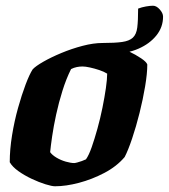

<svg xmlns="http://www.w3.org/2000/svg" viewBox="-20 -650 589 670"><path d="M172 0Q161 0 138.5 -7Q116 -14 90.5 -26Q65 -38 44 -53Q23 -68 14 -84Q14 -128 22 -177.5Q30 -227 43 -273.5Q56 -320 69.5 -355.5Q83 -391 94 -408Q104 -419 131 -434.5Q158 -450 194 -465Q230 -480 268 -490Q306 -500 338 -500Q353 -500 377.5 -492Q402 -484 428 -471.5Q454 -459 472.5 -446.5Q491 -434 494 -425Q494 -394 486.5 -349Q479 -304 467 -256Q455 -208 441 -166.5Q427 -125 415 -102Q387 -69 344 -46.5Q301 -24 255.5 -12Q210 0 172 0ZM239 -81Q242 -81 249.5 -83Q257 -85 265.5 -88Q274 -91 280 -94Q290 -108 300 -136.5Q310 -165 320 -201Q330 -237 337.5 -274Q345 -311 349.5 -342.5Q354 -374 354 -393Q343 -400 326.5 -405.5Q310 -411 294 -414.5Q278 -418 268 -418Q258 -418 248 -416Q238 -414 228 -409Q211 -375 198 -333.5Q185 -292 176 -250.5Q167 -209 162 -174.5Q157 -140 155 -119Q162 -109 177 -100Q192 -91 209.5 -86Q227 -81 239 -81ZM375 -463Q367 -463 357.5 -464Q348 -465 338 -468V-500Q381 -500 406 -503.5Q431 -507 443.5 -518.5Q456 -530 459 -554Q462 -578 462 -620Q475 -625 489.5 -627.5Q504 -630 514 -630Q526 -630 537.5 -617Q549 -604 549 -592Q549 -555 525.5 -526Q502 -497 463 -480Q424 -463 375 -463Z"/></svg>

Font: Texturina Medium 12pt Black
Style: Italic
Weight: 900
Italic angle: -11°
Version: Version 1.002